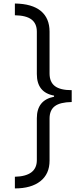

<svg xmlns="http://www.w3.org/2000/svg" viewBox="-20 -846 470 1084"><path d="M384.8 -270Q319.3 -269 289.6 -246.6Q259.8 -224.1 259.8 -176.8V61Q259.8 136.2 208 177Q156.2 217.8 64 217.8V151.9Q188 148.9 188 58.1V-178.2Q188 -281.2 285.2 -299.8V-306.2Q188 -323.7 188 -428.2V-667Q188 -712.9 158 -735.8Q127.9 -758.8 64 -759.8V-826.2Q161.6 -824.7 210.7 -783.9Q259.8 -743.2 259.8 -667V-431.2Q259.8 -382.8 290 -359.9Q320.3 -336.9 384.8 -336.9Z"/></svg>

Font: Noto Sans Oriya
Style: Regular
Weight: 400
Designer: Monotype Design team
Foundry: Monotype Imaging Inc.
Version: Version 1.00 uh